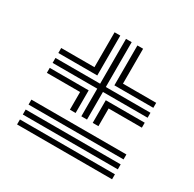

<svg xmlns="http://www.w3.org/2000/svg" viewBox="-115 -697 735 728"><g transform="rotate(30 252.0 -332.5)"><path d="M239.4 -237V-357.9H43.9V-379.6H239.4V-575.9H264.3V-379.6H459.8V-357.9H264.3V-237ZM189.4 -237V-314.4H43.9V-336.1H214.4V-237ZM43.9 -401.3V-423.1H189.4V-575.9H214.4V-401.3ZM289.3 -237V-336.1H459.8V-314.4H314.3V-237ZM289.3 -401.3V-575.9H314.3V-423.1H459.8V-401.3ZM43.9 -175.4V-197.1H459.8V-175.4ZM43.9 -131.9V-153.7H459.8V-131.9ZM43.9 -88.4V-110.2H459.8V-88.4Z"/></g></svg>

Font: Big Shoulders Inline Display SC Thin
Style: Regular
Weight: 100
Designer: Patric King
Foundry: XO Type Co
Version: Version 2.002